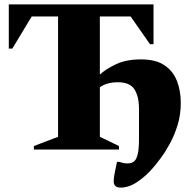

<svg xmlns="http://www.w3.org/2000/svg" viewBox="-20 -680 882 873"><path d="M134 0V-16L244 -58V-605H124L36 -459H20V-660H678V-479H662L574 -605H434V-341Q460 -365 506.5 -387.5Q553 -410 621 -410Q688 -410 727.5 -383.5Q767 -357 784.5 -312Q802 -267 802 -212Q802 -159 788 -113Q774 -67 753.5 -29Q733 9 711.5 38Q690 67 674 85Q643 121 604.5 147Q566 173 528 173Q497 173 497 144Q497 130 501.5 106Q506 82 512 56H522Q535 60 542.5 61.5Q550 63 560 63Q576 63 587.5 55.5Q599 48 605.5 24Q612 0 612 -49V-186Q612 -241 591.5 -273.5Q571 -306 516 -306Q488 -306 467.5 -299.5Q447 -293 434 -283V-58L521 -16V0Z"/></svg>

Font: Spectral ExtraBold
Style: Regular
Weight: 800
Designer: Jean-Baptiste Levee
Foundry: Production Type
Version: Version 2.001